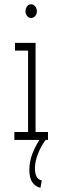

<svg xmlns="http://www.w3.org/2000/svg" viewBox="-20 -653 290 896"><path d="M47 0V-37H111V-417H50V-453H146V-37H204V0ZM125 -569Q115 -569 107 -578Q99 -587 99 -600Q99 -614 106.5 -623.5Q114 -633 125 -633Q136 -633 144 -623.5Q152 -614 152 -600Q152 -587 144 -578Q136 -569 125 -569ZM175 189 169 223Q148 220 132.5 200Q117 180 117 140Q117 100 132 62Q147 24 173 -14L193 0Q171 29 157 65.5Q143 102 143 132Q143 183 175 189Z"/></svg>

Font: Inconsolata UltraCondensed Light
Style: Regular
Weight: 300
Width: 1
Monospace: yes
Designer: Raph Levien, Cyreal, Brenton Simpson
Foundry: Raph Levien, Cyreal, Google
Version: Version 3.001; ttfautohint (v1.8.2.53-6de2)